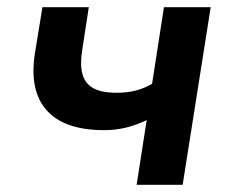

<svg xmlns="http://www.w3.org/2000/svg" viewBox="-20 -514 645 534"><path d="M360 0 388 -180Q359 -166 330 -159Q301 -152 270 -152Q159 -152 110 -207Q61 -262 77 -365L98 -494H227L209 -377Q202 -336 209 -309Q216 -282 239 -269Q262 -256 305 -256Q333 -256 357 -262Q381 -268 403 -281L436 -494H566L488 0Z"/></svg>

Font: Nunito Sans 10pt
Style: Bold Italic
Weight: 700
Italic angle: -9°
Designer: Vernon Adams
Foundry: Vernon Adams
Version: Version 3.101;gftools[0.9.27]